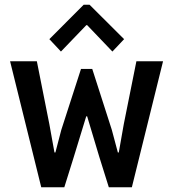

<svg xmlns="http://www.w3.org/2000/svg" viewBox="-20 -789 729 809"><path d="M153.8 0 22.5 -530.8H135.3L188 -265.6L209.5 -146.5H213.4L238.3 -241.7L321.3 -498.5H368.7L451.2 -241.7L476.6 -146.5H480.5L501.5 -265.6L554.7 -530.8H667L535.6 0H438.5L398.4 -127.9L347.2 -298.8H343.3L291 -127.9L251 0ZM236.8 -571.8 188 -624 332.5 -769H357.4L502.9 -624L453.6 -571.8L347.2 -683.1H343.8Z"/></svg>

Font: Reddit Sans Condensed SemiBold
Style: Regular
Weight: 600
Designer: Stephen Hutchings
Foundry: Reddit
Version: Version 1.014